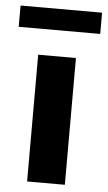

<svg xmlns="http://www.w3.org/2000/svg" viewBox="-76 -731 429 765"><g transform="rotate(5 138.0 -348.0)"><path d="M62 0V-507H213V0ZM-25 -611V-696H301V-611Z"/></g></svg>

Font: Mulish ExtraBold
Style: Regular
Weight: 800
Designer: Vernon Adams
Foundry: Vernon Adams
Version: Version 3.603; ttfautohint (v1.8.3)